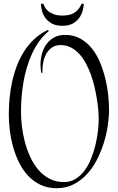

<svg xmlns="http://www.w3.org/2000/svg" viewBox="-20 -827 628 1023"><path d="M561 -242.2Q561 -202.6 554 -156Q546.9 -109.4 532.2 -63Q517.6 -16.6 495.1 26.6Q472.7 69.8 441.7 102.8Q410.6 135.7 370.8 155.8Q331.1 175.8 281.7 175.8Q232.9 175.8 195.1 157.5Q157.2 139.2 128.9 108.6Q100.6 78.1 81.1 38.1Q61.5 -2 49.6 -45.4Q37.6 -88.9 32.2 -132.8Q26.9 -176.8 26.9 -215.8Q26.9 -257.3 30.8 -301.5Q34.7 -345.7 44.2 -389.4Q53.7 -433.1 69.3 -474.9Q85 -516.6 108.2 -553Q131.3 -589.4 162.8 -618.9Q194.3 -648.4 235.8 -668L239.7 -661.1Q210.4 -637.2 188.2 -606Q166 -574.7 149.7 -538.8Q133.3 -502.9 122.1 -463.6Q110.8 -424.3 104.2 -384.5Q97.7 -344.7 94.7 -305.4Q91.8 -266.1 91.8 -230Q91.8 -196.3 96.4 -155.8Q101.1 -115.2 111.8 -73.7Q122.6 -32.2 140.1 6.8Q157.7 45.9 183.1 76.2Q208.5 106.4 242.7 124.8Q276.9 143.1 320.8 143.1Q356 143.1 383.5 125.7Q411.1 108.4 431.6 80.1Q452.1 51.8 466.3 15.6Q480.5 -20.5 489.3 -57.6Q498 -94.7 502 -129.6Q505.9 -164.6 505.9 -190.9Q505.9 -211.4 503.7 -239.5Q501.5 -267.6 496.3 -299.3Q491.2 -331.1 483.4 -364.7Q475.6 -398.4 463.9 -430.4Q452.1 -462.4 436.8 -490.7Q421.4 -519 401.4 -540.5Q381.3 -562 356.9 -574.5Q332.5 -586.9 302.7 -586.9Q276.4 -586.9 257.8 -574.5Q239.3 -562 227.8 -542.5Q216.3 -522.9 211.2 -499.3Q206.1 -475.6 206.1 -453.1Q206.1 -450.2 206.1 -446.5Q206.1 -442.9 207 -439.9L199.7 -439Q198.2 -449.7 197 -460.7Q195.8 -471.7 195.8 -482.9Q195.8 -513.2 203.9 -541.7Q211.9 -570.3 228 -592.3Q244.1 -614.3 268.8 -627.7Q293.5 -641.1 326.7 -641.1Q373 -641.1 408.4 -621.1Q443.8 -601.1 470 -568.4Q496.1 -535.6 513.4 -493.4Q530.8 -451.2 541.5 -407Q552.2 -362.8 556.6 -319.8Q561 -276.9 561 -242.2ZM312.5 -689.5Q278.3 -689.5 256.3 -701.7Q234.4 -713.9 221.4 -731.9Q208.5 -750 203.4 -770.5Q198.2 -791 197.8 -807.1H210.9Q212.9 -801.3 218 -790.8Q223.1 -780.3 234.4 -770Q245.6 -759.8 264.4 -752Q283.2 -744.1 312.5 -744.1Q341.8 -744.1 359.6 -751.2Q377.4 -758.3 388.4 -768.3Q399.4 -778.3 405.3 -789.1Q411.1 -799.8 415.5 -807.1H426.8Q425.8 -791.5 420.7 -771Q415.5 -750.5 402.8 -732.4Q390.1 -714.4 368.4 -701.9Q346.7 -689.5 312.5 -689.5Z"/></svg>

Font: Montez
Style: Regular
Weight: 400
Designer: Astigmatic (AOETI)
Foundry: Astigmatic (AOETI)
Version: Version 1.000